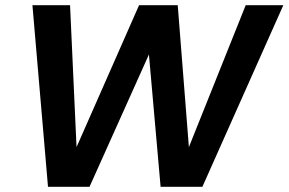

<svg xmlns="http://www.w3.org/2000/svg" viewBox="-20 -720 1112 740"><path d="M165 0 105 -700H250L275 -153L516 -700H665L708 -153L927 -700H1072L760 0H599L554 -510L325 0Z"/></svg>

Font: DM Sans 10pt
Style: Bold Italic
Weight: 700
Italic angle: -10°
Version: Version 4.004;gftools[0.9.30]